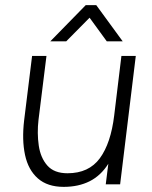

<svg xmlns="http://www.w3.org/2000/svg" viewBox="-20 -718 594 748"><path d="M314 -698H355L458 -557H396L329 -649L238 -557H176ZM130 -251Q124 -199 131 -151Q138 -103 164.5 -73Q191 -43 243 -43Q326 -43 369 -101.5Q412 -160 425 -269L453 -500H509L448 0H392L402 -80Q373 -34 329.5 -12Q286 10 228 10Q165 10 127.5 -23Q90 -56 77.5 -114.5Q65 -173 74 -249L105 -500H161Z"/></svg>

Font: Haskoy Light
Style: Italic
Weight: 300
Designer: Ertekin Erdin
Foundry: Ertekin Erdin
Version: Version 2.000; ttfautohint (v1.8.4.7-5d5b)